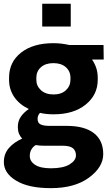

<svg xmlns="http://www.w3.org/2000/svg" viewBox="-23 -762 572 996"><path d="M344 -624.5H196V-742.5H344ZM515 -453H454.5Q469 -432 476.5 -408.8Q484 -385.5 484 -359V-348Q484 -270 421.5 -219.5Q359 -169 255 -169Q235.5 -169 218.2 -170.8Q201 -172.5 184.5 -176.5Q178 -169.5 175 -162Q172 -154.5 172 -145Q172 -124 187.8 -116.5Q203.5 -109 234 -109H323.5Q415 -109 463.8 -71.5Q512.5 -34 512.5 37.5Q512.5 105 438.5 159.5Q364.5 214 241 214Q124.5 214 60.8 175.2Q-3 136.5 -3 79Q-3 36 23 6Q49 -24 92 -43Q81 -54.5 75.2 -69.2Q69.5 -84 69.5 -103Q69.5 -134 84.8 -156.2Q100 -178.5 126.5 -196.5Q76.5 -220.5 50.2 -259.8Q24 -299 24 -348V-359Q24 -440 86.2 -489Q148.5 -538 254 -538Q276.5 -538 296.8 -535.5Q317 -533 336.5 -528.5H514ZM165.5 -348Q165.5 -316 189.5 -294Q213.5 -272 255 -272Q295.5 -272 319 -294Q342.5 -316 342.5 -348V-359Q342.5 -392 318.8 -413.2Q295 -434.5 254 -434.5Q213 -434.5 189.2 -413.2Q165.5 -392 165.5 -359ZM207 -6Q194.5 -6 183.8 -6.8Q173 -7.5 162.5 -9.5Q148 -1 139.8 13.5Q131.5 28 131.5 47Q131.5 75 159 93Q186.5 111 241 111Q305 111 338 90.8Q371 70.5 371 44Q371 20.5 355.5 7.2Q340 -6 302 -6Z"/></svg>

Font: Roberto Sans
Style: Bold
Weight: 700
Designer: Google (font) & Cristiano Sobral (main changes)
Version: Version 1.000;October 12, 2021;FontCreator 14.0.0.2814 64-bi